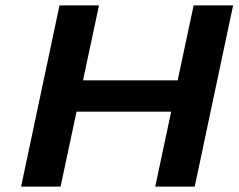

<svg xmlns="http://www.w3.org/2000/svg" viewBox="-20 -690 882 710"><path d="M200 -670 58 0H204L263 -277H613L554 0H700L842 -670H696L637 -393H287L346 -670Z"/></svg>

Font: LT Wave Bold
Style: Italic
Weight: 700
Designer: Daniel Lyons
Version: Version 2.5 (Glyphs App)